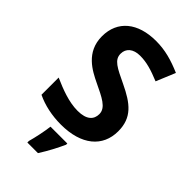

<svg xmlns="http://www.w3.org/2000/svg" viewBox="-282 -809 1114 1114"><g transform="rotate(45 275.5 -251.5)"><path d="M511 -198C511 -310 446 -360 337 -412C247 -455 202 -475 202 -526C202 -569 234 -598 291 -598C345 -598 393 -583 459 -556L508 -674C434 -706 370 -724 296 -724C147 -724 54 -649 54 -521C54 -391 158 -340 224 -308C303 -270 363 -244 363 -191C363 -147 334 -115 260 -115C188 -115 114 -144 46 -174V-33C104 -5 174 10 248 10C416 10 511 -71 511 -198ZM352 71V61H214C209 104 195 169 184 208V221H271C305 168 332 115 352 71Z"/></g></svg>

Font: Noto Sans Gujarati
Style: Bold
Weight: 700
Designer: Jelle Bosma - Monotype Design Team, Universal Thirst
Foundry: Monotype Imaging Inc.
Version: Version 2.106